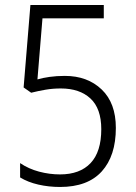

<svg xmlns="http://www.w3.org/2000/svg" viewBox="-20 -734 540 764"><path d="M219 10Q174 10 132.5 0.5Q91 -9 60 -28V-85Q94 -62 135.5 -51Q177 -40 219 -40Q298 -40 340.5 -85Q383 -130 383 -220Q383 -302 340 -342Q297 -382 222 -382Q190 -382 161 -377Q132 -372 104 -365L74 -386L101 -714H393V-661H149L129 -418Q149 -424 177 -428Q205 -432 238 -432Q328 -432 384.5 -378Q441 -324 441 -225Q441 -114 385 -52Q329 10 219 10Z"/></svg>

Font: Noto Sans Gurmukhi SemiCondensed Light
Style: Regular
Weight: 300
Width: 4
Designer: Jelle Bosma - Monotype Design Team
Foundry: Monotype Imaging Inc.
Version: Version 2.004; ttfautohint (v1.8.4.7-5d5b)